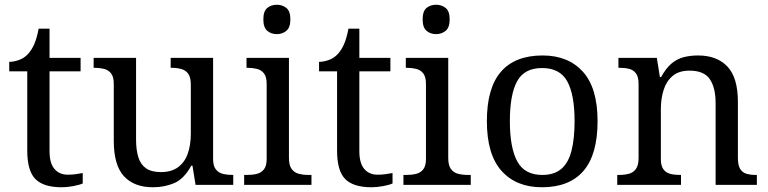

<svg xmlns="http://www.w3.org/2000/svg" viewBox="-20 -780 3241 810"><path d="M240 10Q164 10 129.5 -24.5Q95 -59 95 -145V-479H19V-519Q37 -519 59 -526.5Q81 -534 97 -551Q114 -569 125 -595Q136 -621 143 -659H189V-536H320V-479H189V-142Q189 -91 210 -67Q231 -43 265 -43Q283 -43 298 -45Q313 -47 329 -50V-6Q316 0 290 5Q264 10 240 10Z M625 10Q546 10 503 -36.5Q460 -83 460 -186V-426Q460 -456 448.5 -470.5Q437 -485 418.5 -489.5Q400 -494 378 -494H375V-536H554V-191Q554 -148 563.5 -117Q573 -86 596 -70Q619 -54 659 -54Q703 -54 731 -74.5Q759 -95 772 -131.5Q785 -168 785 -216V-422Q785 -454 774 -469Q763 -484 744.5 -489Q726 -494 703 -494H700V-536H879V-109Q879 -80 890.5 -65.5Q902 -51 920.5 -46.5Q939 -42 961 -42H964V0H805L792 -81H787Q756 -25 715 -7.5Q674 10 625 10Z M1010 0V-42H1023Q1045 -42 1063.5 -46.5Q1082 -51 1093.5 -65.5Q1105 -80 1105 -109V-426Q1105 -456 1093.5 -470.5Q1082 -485 1063.5 -489.5Q1045 -494 1023 -494H1020V-536H1199V-114Q1199 -83 1210 -67.5Q1221 -52 1240 -47Q1259 -42 1281 -42H1294V0ZM1148 -636Q1124 -636 1107.5 -650Q1091 -664 1091 -698Q1091 -733 1107.5 -746.5Q1124 -760 1148 -760Q1171 -760 1188 -746.5Q1205 -733 1205 -698Q1205 -664 1188 -650Q1171 -636 1148 -636Z M1547 10Q1471 10 1436.5 -24.5Q1402 -59 1402 -145V-479H1326V-519Q1344 -519 1366 -526.5Q1388 -534 1404 -551Q1421 -569 1432 -595Q1443 -621 1450 -659H1496V-536H1627V-479H1496V-142Q1496 -91 1517 -67Q1538 -43 1572 -43Q1590 -43 1605 -45Q1620 -47 1636 -50V-6Q1623 0 1597 5Q1571 10 1547 10Z M1682 0V-42H1695Q1717 -42 1735.5 -46.5Q1754 -51 1765.5 -65.5Q1777 -80 1777 -109V-426Q1777 -456 1765.5 -470.5Q1754 -485 1735.5 -489.5Q1717 -494 1695 -494H1692V-536H1871V-114Q1871 -83 1882 -67.5Q1893 -52 1912 -47Q1931 -42 1953 -42H1966V0ZM1820 -636Q1796 -636 1779.5 -650Q1763 -664 1763 -698Q1763 -733 1779.5 -746.5Q1796 -760 1820 -760Q1843 -760 1860 -746.5Q1877 -733 1877 -698Q1877 -664 1860 -650Q1843 -636 1820 -636Z M2266 10Q2158 10 2096 -59Q2034 -128 2034 -269Q2034 -409 2093.5 -477.5Q2153 -546 2269 -546Q2377 -546 2439 -477.5Q2501 -409 2501 -269Q2501 -128 2441.5 -59Q2382 10 2266 10ZM2268 -42Q2318 -42 2348 -67.5Q2378 -93 2391 -144Q2404 -195 2404 -269Q2404 -381 2373 -437Q2342 -493 2267 -493Q2192 -493 2161.5 -437Q2131 -381 2131 -269Q2131 -157 2162 -99.5Q2193 -42 2268 -42Z M2584 0V-42H2592Q2615 -42 2633.5 -47Q2652 -52 2663 -67.5Q2674 -83 2674 -114V-426Q2674 -456 2663 -470.5Q2652 -485 2634 -489.5Q2616 -494 2594 -494H2589V-536H2751L2764 -455H2769Q2790 -493 2813.5 -512.5Q2837 -532 2865 -539Q2893 -546 2925 -546Q3004 -546 3048.5 -499.5Q3093 -453 3093 -350V-114Q3093 -83 3102.5 -67.5Q3112 -52 3129 -47Q3146 -42 3168 -42H3173V0H2999V-345Q2999 -410 2974.5 -446Q2950 -482 2889 -482Q2844 -482 2817.5 -459.5Q2791 -437 2779.5 -400Q2768 -363 2768 -320V-109Q2768 -80 2779 -65.5Q2790 -51 2808 -46.5Q2826 -42 2848 -42H2853V0Z"/></svg>

Font: Noto Serif Kannada
Style: Regular
Weight: 400
Designer: Universal Thirst, Indian Type Foundry and the Monotype Design Team
Foundry: Monotype Imaging Inc.
Version: Version 2.003